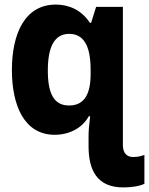

<svg xmlns="http://www.w3.org/2000/svg" viewBox="-20 -579 651 839"><path d="M519 240C556 240 592 234 611 224V98C594 104 582 107 561 107C533 107 517 88 517 56V-549H400L378 -479H373C336 -536 280 -559 224 -559C88 -559 32 -431 32 -273C32 -120 85 10 219 10C281 10 339 -18 368 -71H374C369 -33 367 -7 367 17V60C367 166 405 240 519 240ZM282 -118C216 -118 189 -169 189 -271C189 -376 219 -431 282 -431C344 -431 376 -382 376 -274V-255C376 -172 351 -118 282 -118Z"/></svg>

Font: Noto Sans Mono SemiCondensed ExtraBold
Style: Regular
Weight: 800
Width: 4
Designer: Monotype Design Team
Foundry: Monotype Imaging Inc.
Version: Version 2.014